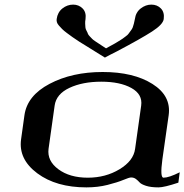

<svg xmlns="http://www.w3.org/2000/svg" viewBox="-20 -812 799 832"><path d="M565.4 -167 591.8 -354.5Q598.6 -403.3 549.3 -430.7Q500 -458 418.9 -458Q337.9 -458 280.8 -431.2Q223.6 -404.3 216.8 -354.5L190.4 -167Q183.6 -115.2 232.9 -78.6Q282.2 -42 360.4 -42Q437.5 -42 498 -78.6Q558.6 -115.2 565.4 -167ZM683.6 -121.1Q672.9 -42 688.5 -42Q711.9 -42 758.8 -65.4L752.9 -20.5Q691.4 0 667 0Q633.8 0 612.8 -6.8Q591.8 -13.7 585 -21.5Q578.1 -29.3 569.3 -36.1Q560.5 -43 547.9 -43Q540 -43 514.2 -32.2Q488.3 -21.5 445.8 -10.7Q403.3 0 354.5 0Q223.6 0 141.6 -61Q59.6 -122.1 71.3 -208L85.9 -312.5Q97.7 -397.5 194.8 -448.7Q292 -500 424.8 -500Q558.6 -500 640.6 -448.2Q722.7 -396.5 710.9 -312.5ZM439.5 -602.5Q442.4 -604.5 459 -613.3Q475.6 -622.1 478.5 -624Q481.4 -626 494.6 -633.8Q507.8 -641.6 510.7 -644Q513.7 -646.5 523.9 -653.8Q534.2 -661.1 537.1 -666Q540 -670.9 546.4 -678.7Q552.7 -686.5 555.2 -693.4Q557.6 -700.2 560.1 -709.5Q562.5 -718.8 564.5 -729.5Q568.4 -758.8 589.8 -775.4Q611.3 -792 635.7 -792Q661.1 -792 677.2 -775.4Q693.4 -758.8 689.5 -729.5Q686.5 -706.1 638.7 -675.3Q590.8 -644.5 487.3 -589.8Q452.1 -572.3 434.6 -562.5Q418 -572.3 394.5 -587.4Q371.1 -602.5 356.9 -610.8Q342.8 -619.1 323.7 -631.3Q304.7 -643.6 293.9 -651.4Q283.2 -659.2 270 -668.9Q256.8 -678.7 249.5 -686Q242.2 -693.4 235.4 -701.2Q228.5 -709 226.6 -715.8Q224.6 -722.7 225.6 -729.5Q229.5 -758.8 250.5 -775.4Q271.5 -792 296.9 -792Q321.3 -792 337.9 -775.4Q354.5 -758.8 350.6 -729.5Q348.6 -718.8 349.1 -709.5Q349.6 -700.2 350.1 -693.4Q350.6 -686.5 355 -678.7Q359.4 -670.9 360.8 -666Q362.3 -661.1 369.6 -653.8Q377 -646.5 379.4 -643.6Q381.8 -640.6 392.6 -633.3Q403.3 -626 406.7 -624Q410.2 -622.1 422.9 -613.3Q435.5 -604.5 439.5 -602.5Z"/></svg>

Font: okolaks
Style: BoldItalic
Weight: 600
Width: 8
Italic angle: -8°
Version: Version 000.6.0